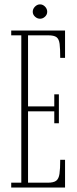

<svg xmlns="http://www.w3.org/2000/svg" viewBox="-20 -836 345 856"><path d="M30 0V-21.5H75V-678.5H30V-700H270V-578H248.5Q248.5 -618.5 245.8 -640.2Q243 -662 232 -670.2Q221 -678.5 195 -678.5H105V-361.5H222V-415.5H242.5V-286.5H222V-339.5H105V-21.5H193Q219 -21.5 230.5 -30.2Q242 -39 245.2 -61Q248.5 -83 248.5 -123.5H270V0ZM158.5 -752.5Q146 -752.5 136 -761.8Q126 -771 126 -783.5Q126 -796.5 136 -806.5Q146 -816.5 158.5 -816.5Q171 -816.5 180.8 -806.5Q190.5 -796.5 190.5 -783.5Q190.5 -771 180.8 -761.8Q171 -752.5 158.5 -752.5Z"/></svg>

Font: Imbue 48pt Thin
Style: Regular
Weight: 250
Designer: Tyler Finck
Foundry: Etcetera Type Company
Version: Version 1.102